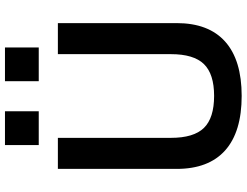

<svg xmlns="http://www.w3.org/2000/svg" viewBox="-130 -853 993 773"><g transform="rotate(-90 366.5 -466.5)"><path d="M73 -252V-730H198V-275Q198 -183 238 -142Q278 -101 367 -101Q455 -101 495 -142Q535 -183 535 -275V-730H660V-252Q660 -123 585.5 -56.5Q511 10 367 10Q222 10 147.5 -56.5Q73 -123 73 -252ZM426 -943H562V-807H426ZM169 -943H305V-807H169Z"/></g></svg>

Font: Enso SemiBold
Style: Regular
Weight: 600
Designer: Coji Morishita
Foundry: UNDERFOREST DESIGN
Version: Version 1.000